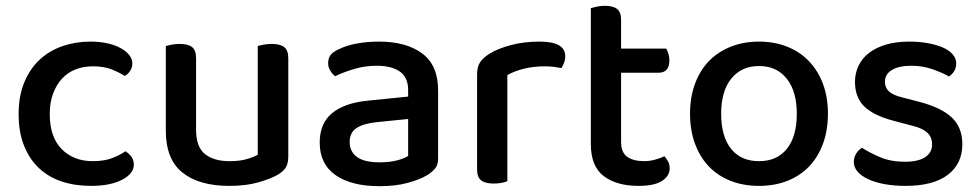

<svg xmlns="http://www.w3.org/2000/svg" viewBox="-20 -625 3369 660"><path d="M299 -397Q267 -397 240 -386.5Q213 -376 193.5 -355Q174 -334 162.5 -303.5Q151 -273 151 -233Q151 -154 192 -112.5Q233 -71 299 -71Q337 -71 364 -81Q391 -91 411 -105Q424 -97 432 -86Q440 -75 440 -59Q440 -28 399.5 -7Q359 14 293 14Q238 14 192.5 -1Q147 -16 114 -47Q81 -78 62.5 -124.5Q44 -171 44 -233Q44 -295 63.5 -342Q83 -389 116.5 -420Q150 -451 195 -466.5Q240 -482 290 -482Q323 -482 349.5 -476Q376 -470 395 -459.5Q414 -449 424.5 -435.5Q435 -422 435 -407Q435 -393 427.5 -381.5Q420 -370 409 -364Q388 -377 362.5 -387Q337 -397 299 -397Z M550 -467Q557 -469 570 -471.5Q583 -474 598 -474Q627 -474 640.5 -463Q654 -452 654 -425V-178Q654 -120 684.5 -95.5Q715 -71 769 -71Q804 -71 828 -78Q852 -85 866 -93V-467Q874 -469 886.5 -471.5Q899 -474 914 -474Q943 -474 957 -463Q971 -452 971 -425V-88Q971 -66 964 -52Q957 -38 936 -25Q910 -10 867.5 2Q825 14 768 14Q665 14 607.5 -31.5Q550 -77 550 -176Z M1285 -67Q1320 -67 1346 -74Q1372 -81 1383 -89V-216L1274 -205Q1228 -200 1205 -184.5Q1182 -169 1182 -137Q1182 -104 1207 -85.5Q1232 -67 1285 -67ZM1283 -482Q1376 -482 1431 -441.5Q1486 -401 1486 -314V-81Q1486 -58 1475.5 -45.5Q1465 -33 1447 -22Q1421 -7 1380 4Q1339 15 1285 15Q1188 15 1133.5 -23Q1079 -61 1079 -135Q1079 -201 1121.5 -236Q1164 -271 1244 -279L1383 -293V-315Q1383 -359 1354.5 -379Q1326 -399 1275 -399Q1235 -399 1198 -388Q1161 -377 1132 -363Q1122 -371 1115 -382.5Q1108 -394 1108 -408Q1108 -425 1116.5 -436Q1125 -447 1143 -455Q1171 -469 1207 -475.5Q1243 -482 1283 -482Z M1724 -2Q1717 1 1704.5 3.5Q1692 6 1677 6Q1648 6 1634 -5Q1620 -16 1620 -42V-370Q1620 -395 1630 -410.5Q1640 -426 1662 -440Q1691 -458 1736 -470Q1781 -482 1835 -482Q1923 -482 1923 -432Q1923 -420 1919 -409.5Q1915 -399 1910 -391Q1900 -393 1885 -395Q1870 -397 1853 -397Q1813 -397 1780 -388.5Q1747 -380 1724 -367Z M2115 -137Q2115 -101 2136 -86Q2157 -71 2195 -71Q2212 -71 2231 -76Q2250 -81 2264 -88Q2271 -80 2276.5 -70Q2282 -60 2282 -46Q2282 -20 2255.5 -3Q2229 14 2175 14Q2100 14 2055.5 -19.5Q2011 -53 2011 -130V-597Q2018 -599 2031 -602Q2044 -605 2059 -605Q2088 -605 2101.5 -594Q2115 -583 2115 -557V-458H2270Q2274 -452 2277.5 -441Q2281 -430 2281 -418Q2281 -375 2244 -375H2115V-137Z M2826 -234Q2826 -177 2809 -131Q2792 -85 2761.5 -53Q2731 -21 2687 -3.5Q2643 14 2589 14Q2535 14 2491 -3.5Q2447 -21 2416.5 -53Q2386 -85 2369 -131Q2352 -177 2352 -234Q2352 -291 2369 -337Q2386 -383 2417 -415Q2448 -447 2492 -464.5Q2536 -482 2589 -482Q2642 -482 2686 -464.5Q2730 -447 2761 -414.5Q2792 -382 2809 -336.5Q2826 -291 2826 -234ZM2589 -398Q2529 -398 2494 -355Q2459 -312 2459 -234Q2459 -156 2493 -113.5Q2527 -71 2589 -71Q2651 -71 2685 -113.5Q2719 -156 2719 -234Q2719 -311 2684.5 -354.5Q2650 -398 2589 -398Z M3288 -129Q3288 -62 3238 -24Q3188 14 3093 14Q3054 14 3021 8Q2988 2 2964.5 -9Q2941 -20 2928 -35Q2915 -50 2915 -68Q2915 -83 2922.5 -96Q2930 -109 2943 -117Q2971 -99 3007 -84Q3043 -69 3091 -69Q3136 -69 3160 -84.5Q3184 -100 3184 -129Q3184 -154 3167.5 -169Q3151 -184 3119 -192L3051 -210Q2983 -228 2951 -259Q2919 -290 2919 -344Q2919 -373 2931 -398.5Q2943 -424 2966.5 -442.5Q2990 -461 3025 -471.5Q3060 -482 3105 -482Q3141 -482 3170.5 -476.5Q3200 -471 3221.5 -461.5Q3243 -452 3255 -438Q3267 -424 3267 -408Q3267 -392 3260 -380.5Q3253 -369 3242 -362Q3224 -373 3188.5 -386Q3153 -399 3112 -399Q3070 -399 3046 -384.5Q3022 -370 3022 -344Q3022 -324 3035.5 -311Q3049 -298 3082 -290L3140 -275Q3216 -255 3252 -221Q3288 -187 3288 -129Z"/></svg>

Font: Baloo 2 Medium
Style: Regular
Weight: 500
Designer: Sarang Kulkarni and Ek Type
Foundry: Ek Type
Version: Version 1.640;hotconv 1.0.111;makeotfexe 2.5.65597; ttfautoh